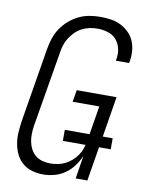

<svg xmlns="http://www.w3.org/2000/svg" viewBox="-85 -804 669 873"><g transform="rotate(10 250.0 -367.5)"><path d="M175 8Q148 8 123.5 1Q99 -6 80 -22Q61 -38 50 -60.5Q39 -83 34.5 -108Q30 -133 31.5 -159.5Q33 -186 37 -213L94 -558Q98 -582 106 -606.5Q114 -631 128.5 -653Q143 -675 163.5 -693Q184 -711 207.5 -722.5Q231 -734 256.5 -738.5Q282 -743 307 -743Q332 -743 356 -739.5Q380 -736 400.5 -726Q421 -716 438 -700Q455 -684 464.5 -662.5Q474 -641 476 -617Q478 -593 474 -568L472 -559H411L412 -566Q417 -591 411.5 -615Q406 -639 390.5 -656.5Q375 -674 351.5 -681Q328 -688 303 -688Q285 -688 266.5 -684Q248 -680 231 -671Q214 -662 200.5 -648Q187 -634 177 -618Q167 -602 161.5 -584Q156 -566 154 -549L96 -204Q93 -185 92.5 -166Q92 -147 95.5 -129Q99 -111 107.5 -95Q116 -79 129.5 -68Q143 -57 160.5 -52Q178 -47 198 -47Q215 -47 233 -50.5Q251 -54 267 -62Q283 -70 297 -82.5Q311 -95 321.5 -110.5Q332 -126 337.5 -143Q343 -160 346 -177L373 -341H250L259 -396H443L378 0H324L341 -107Q331 -83 314.5 -60.5Q298 -38 275.5 -22Q253 -6 226.5 1Q200 8 175 8ZM458 -158H237V-209H458Z"/></g></svg>

Font: Iosevka Term Curly Lt Obl
Style: Regular
Weight: 300
Italic angle: -9°
Designer: Belleve Invis
Foundry: Belleve Invis
Version: Version 32.3.0